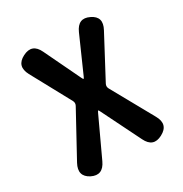

<svg xmlns="http://www.w3.org/2000/svg" viewBox="-176 -884 978 1027"><g transform="rotate(-30 313.5 -370.5)"><path d="M94 -1Q32 -33 68 -100L214 -367Q222 -382 214 -397L82 -640Q46 -707 111 -740Q176 -773 208 -705L314 -484Q320 -471 322.5 -471Q325 -471 330 -483L426 -700Q457 -770 520 -739Q583 -709 547 -642L413 -390Q405 -375 413 -360L557 -101Q594 -35 529 -1Q465 33 432 -35L314 -273Q308 -286 306 -286Q304 -286 298 -273L189 -39Q157 30 94 -1Z"/></g></svg>

Font: Resource Han Rounded KR
Style: Bold
Weight: 700
Designer: Cyano Hao (round all glyphs); Ryoko NISHIZUKA 西塚涼子 (kana, bopomofo & ideographs); Paul D. Hunt (Latin, Greek & Cyrillic)
Foundry: Cyano Hao
Version: 0.990